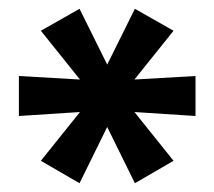

<svg xmlns="http://www.w3.org/2000/svg" viewBox="-20 -765 488 437"><path d="M73 -399 162 -510 23 -501V-592L162 -584L73 -695L161 -745L224 -618L287 -745L375 -695L286 -584L425 -592V-501L286 -510L375 -399L287 -348L224 -476L161 -348Z"/></svg>

Font: Sarabun
Style: Bold
Weight: 700
Designer: Suppakit Chalermlarp | Katatrad Co.,Ltd.
Foundry: Cadson Demak Co.,Ltd.
Version: Version 1.000; ttfautohint (v1.6)